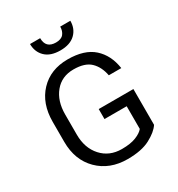

<svg xmlns="http://www.w3.org/2000/svg" viewBox="-215 -1058 1115 1206"><g transform="rotate(-30 343.0 -455.5)"><path d="M332.5 -792Q261 -792 223.5 -828.5Q186 -865 186 -922.5H259.5Q259.5 -849.5 332.5 -849Q371.5 -849 388.2 -870Q405 -891 405 -922.5H478.5Q478.5 -864.5 440.5 -828.2Q402.5 -792 332.5 -792ZM357 10.5Q227.5 10.5 146.2 -70.2Q65 -151 65 -283V-428Q65 -560.5 141 -640.8Q217 -721 342 -721Q463 -721 527.5 -663.2Q592 -605.5 607 -505H516.5Q504 -571 464.2 -609.5Q424.5 -648 342 -648Q256.5 -648 206.2 -587.2Q156 -526.5 156 -429V-283Q156 -185 211.5 -123.8Q267 -62.5 357 -62.5Q420.5 -62.5 460 -78.5Q499.5 -94.5 516.5 -116V-280.5H355.5V-353H607V-93.5Q581.5 -54.5 519.8 -22Q458 10.5 357 10.5Z"/></g></svg>

Font: Roberto Sans
Style: Regular
Weight: 400
Designer: Google (font) & Cristiano Sobral (main changes)
Version: Version 1.500; ttfautohint (v1.8.4.7-5d5b-dirty)